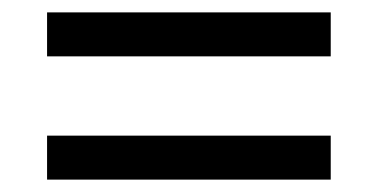

<svg xmlns="http://www.w3.org/2000/svg" viewBox="-20 -507 612 310"><path d="M56 -416V-487H514V-416ZM56 -217V-288H514V-217Z"/></svg>

Font: Noto Sans Tagalog
Style: Regular
Weight: 400
Designer: Monotype Design Team
Foundry: Monotype Imaging Inc.
Version: Version 2.001; ttfautohint (v1.8.4.7-5d5b)